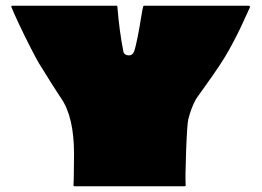

<svg xmlns="http://www.w3.org/2000/svg" viewBox="-20 -649 913 669"><path d="M482 -629H847Q849 -629 850.5 -627Q852 -625 851 -624Q850 -622 840.5 -601Q831 -580 820.5 -557.5Q810 -535 794 -504.5Q778 -474 764 -451Q745 -420 720.5 -385Q696 -350 680 -328Q664 -306 662 -302Q646 -273 636 -233Q632 -217 628.5 -123Q625 -29 627 -4Q627 0 623 0H240Q236 0 236 -4Q236 -5 236.5 -14Q237 -23 237 -28Q238 -101 238 -112Q238 -243 192 -308Q171 -339 116 -428Q107 -443 86 -484Q65 -525 45.5 -566.5Q26 -608 20 -624Q18 -629 24 -629H386Q389 -629 389 -625Q396 -539 410 -469Q411 -463 416.5 -459.5Q422 -456 428 -456Q442 -456 447 -469Q453 -486 460 -522Q467 -558 472 -590Q477 -622 479 -626Q479 -629 482 -629Z"/></svg>

Font: Cubao Free Wide
Style: Wide
Weight: 400
Designer: Aaron Amar
Version: Version 001.001